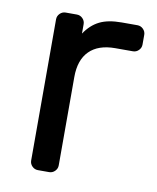

<svg xmlns="http://www.w3.org/2000/svg" viewBox="-65 -572 509 624"><g transform="rotate(10 189.0 -260.0)"><path d="M366 -493V-461Q366 -450 358 -442Q350 -434 339 -434H281Q225 -434 195.5 -404.5Q166 -375 166 -319V-27Q166 -16 158 -8Q150 0 139 0H102Q91 0 83 -8Q75 -16 75 -27V-493Q75 -504 83 -512Q91 -520 102 -520H139Q150 -520 158 -512Q166 -504 166 -493V-462Q186 -492 214 -506Q242 -520 287 -520H339Q350 -520 358 -512Q366 -504 366 -493Z"/></g></svg>

Font: Contemporary
Style: Regular
Weight: 400
Designer: Victor Tran
Foundry: Victor Tran
Version: Version 1.100